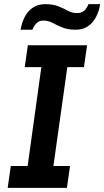

<svg xmlns="http://www.w3.org/2000/svg" viewBox="-20 -904 502 924"><path d="M17 0 32 -105H113L179 -581H99L114 -686H399L384 -581H304L237 -105H317L302 0ZM79 -761Q85 -796 99.5 -823.5Q114 -851 138.5 -867.5Q163 -884 198 -884Q236 -884 261.5 -873.5Q287 -863 307.5 -852Q328 -841 350 -841Q372 -841 385 -852.5Q398 -864 406 -884H462Q457 -851 442.5 -823Q428 -795 404 -778Q380 -761 344 -761Q306 -761 279.5 -772Q253 -783 232.5 -794Q212 -805 189 -805Q170 -805 158 -794.5Q146 -784 136 -761Z"/></svg>

Font: Chivo Medium
Style: Italic
Weight: 500
Italic angle: -8.05°
Designer: Hector Gatti
Foundry: Omnibus-Type
Version: Version 2.002